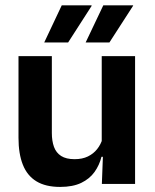

<svg xmlns="http://www.w3.org/2000/svg" viewBox="-20 -706 594 737"><path d="M179 -490.5V-195.5Q179 -165 187.2 -142.2Q195.5 -119.5 214.8 -107.2Q234 -95 266.5 -95Q296 -95 317.5 -105.5Q339 -116 353 -133.8Q367 -151.5 373.5 -173.5L393.5 -104H369.5Q361.5 -72 342.8 -45.8Q324 -19.5 291.8 -4Q259.5 11.5 211 11.5Q155 11.5 119.8 -10Q84.5 -31.5 67.8 -73.5Q51 -115.5 51 -177V-490.5ZM498.5 -490.5V0H371L375.5 -119L370.5 -129.5V-490.5ZM376.5 -685.5H491V-684L400 -543H309V-543.5ZM217 -685.5H331.5V-683L241.5 -543H150V-543.5Z"/></svg>

Font: Anek Latin Medium SemiBold
Style: Regular
Weight: 600
Version: Version 1.003